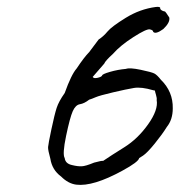

<svg xmlns="http://www.w3.org/2000/svg" viewBox="-20 -552 514 549"><path d="M423 -293Q421 -293 418 -294Q384 -304 363 -300.5Q342 -297 303.5 -288Q265 -279 253.5 -274Q242 -269 235 -267Q221 -256 208.5 -254Q196 -252 188 -234Q180 -216 169 -163.5Q158 -111 165 -100Q167 -84 186 -80Q202 -76 213.5 -76.5Q225 -77 249 -87Q271 -93 275 -92Q297 -107 335.5 -131Q374 -155 403.5 -196.5Q433 -238 428 -266Q429 -271 426 -281Q423 -291 423 -293ZM262 -439Q276 -448 287.5 -462Q299 -476 339.5 -501Q380 -526 425 -532Q440 -534 438 -527Q441 -521 452 -519Q453 -519 464 -502Q467 -488 447 -469Q425 -453 418 -461Q418 -466 408.5 -468Q399 -470 361.5 -446Q324 -422 303 -398Q281 -378 278 -370L245 -332Q248 -327 259 -329.5Q270 -332 272 -336Q272 -340 294.5 -346.5Q317 -353 340 -355Q351 -359 382 -352.5Q413 -346 421 -342Q429 -338 440 -324Q475 -290 474 -242Q474 -210 457 -189Q444 -168 422.5 -141.5Q401 -115 389 -107L378 -100Q376 -89 330 -64Q246 -18 198 -24Q175 -27 155 -47Q129 -66 124 -98Q117 -123 117.5 -131.5Q118 -140 127 -182.5Q136 -225 142 -243.5Q148 -262 165 -286Q184 -339 199 -356Q221 -389 235 -403Z"/></svg>

Font: Caveat
Style: Regular
Weight: 400
Designer: Pablo Impallari
Foundry: Creative Lab NY
Version: Version 1.096; ttfautohint (v1.3)